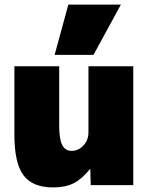

<svg xmlns="http://www.w3.org/2000/svg" viewBox="-20 -810 657 840"><path d="M213 10Q122 10 82.5 -43.5Q43 -97 43 -220V-520H239V-260Q239 -202 252 -176Q265 -150 293 -150Q314 -150 330.5 -161Q347 -172 357 -190Q367 -208 367 -230V-520H563V0H377L375 -70H373Q339 -27 302.5 -8.5Q266 10 213 10ZM389 -570H219L279 -790H509Z"/></svg>

Font: M PLUS 2 Thin Black
Style: Regular
Weight: 900
Version: Version 1.001